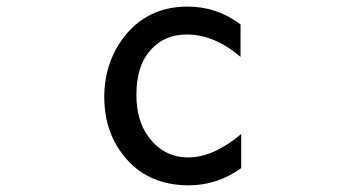

<svg xmlns="http://www.w3.org/2000/svg" viewBox="-20 -554 1040 578"><path d="M704.1 -480.5V-382.8Q625 -450.2 542 -450.2Q470.7 -450.2 427.7 -396.5Q390.6 -350.6 390.6 -268.6Q390.6 -191.4 426.8 -142.6Q472.7 -80.1 546.9 -80.1Q622.1 -80.1 706.1 -150.4V-47.9Q633.8 3.9 548.8 3.9Q432.6 3.9 363.3 -72.3Q293.9 -149.4 293.9 -261.7Q293.9 -363.3 351.6 -440.4Q422.9 -534.2 544.9 -534.2Q632.8 -534.2 704.1 -480.5Z"/></svg>

Font: MotoyaLCedar
Style: W3 mono
Weight: 400
Version: Version 1.01